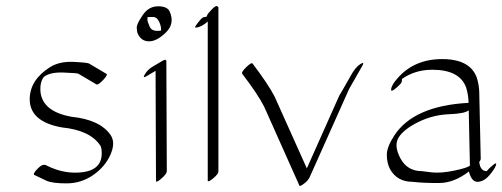

<svg xmlns="http://www.w3.org/2000/svg" viewBox="-20 -575 1659 634"><path d="M132.3 -29.3Q180.7 -4.4 229.5 -4.9Q315.9 -5.4 315.9 -68.4Q315.9 -87.9 311 -94.7Q277.3 -145 184.1 -154.3Q78.1 -173.3 78.1 -247.6Q78.6 -311.5 145.5 -353.5Q176.8 -373 224.1 -370.6Q271.5 -368.2 274.9 -364.7L331.5 -331.1Q336.9 -328.1 320.3 -310.5Q303.7 -293 298.3 -296.4L241.2 -330.1Q240.7 -330.1 238.3 -331.8Q235.8 -333.5 190.7 -335.4Q145.5 -337.4 124.5 -320.8Q110.8 -302.2 113.8 -270.5Q121.6 -206.5 215.8 -189.5Q311 -179.7 345.7 -128.4Q362.3 -103 344.2 -63.2Q326.2 -23.4 287.1 3.4Q248 30.3 200.7 30.5Q153.3 30.8 132.8 21.5Q112.3 12.2 92.8 2.4Q87.9 -1 104.2 -18.1Q120.6 -35.2 132.3 -29.3Z M540 -537.6Q558.1 -497.6 528.1 -468Q498 -438.5 472.2 -438.5Q446.3 -438.5 434.6 -464.4Q431.6 -471.7 431.6 -484.1Q431.6 -496.6 451.4 -525.4Q471.2 -554.2 501.7 -554.2Q532.2 -554.2 540 -537.6ZM511.7 -474.1Q513.2 -485.8 505.9 -502.4Q498.5 -519 484.4 -519Q470.2 -519 467.3 -518.6Q466.8 -515.1 466.8 -509.5Q466.8 -503.9 474.4 -486.6Q481.9 -469.2 511.7 -474.1ZM482.4 -354 517.1 -374.5Q528.8 -381.3 529.3 -373L530.8 -9.3Q530.8 -1 512.9 14.6Q495.1 30.3 495.1 22L493.7 -340.8H493.2L464.4 -323.7Q449.2 -314.5 458.3 -329.6Q467.3 -344.7 482.4 -354Z M701.2 -8.8Q701.2 -0.5 684.8 13.2Q668.5 26.9 666 22.5V-503.9Q646.5 -486.3 627.9 -483.9Q621.6 -482.9 626.5 -490.2Q631.3 -497.6 639.9 -507.8Q648.4 -518.1 654.3 -518.6Q660.2 -519 662.1 -520Q663.1 -522 664.6 -525.9Q666 -529.8 679 -543.5Q691.9 -557.1 696.5 -554.7Q701.2 -552.2 701.2 -550.8Z M1176.8 -358.4Q1155.3 -319.8 1132.8 -281.2L1002.9 9.3Q997.1 22 983.6 31.7Q970.2 41.5 968.8 38.1L852.1 -223.1Q831.5 -263.7 779.8 -331.5Q775.9 -336.4 793.2 -353.3Q810.5 -370.1 814 -365.2Q865.7 -296.9 886.7 -256.3L993.2 -19L1100.1 -258.8Q1100.6 -259.8 1112.3 -279.5Q1124 -299.3 1138.7 -325.9Q1153.3 -352.5 1168.9 -362.8Q1184.6 -373 1176.8 -358.4Z M1556.6 25.4Q1537.1 25.4 1528.3 -8.8Q1480 28.8 1430.9 29.3Q1381.8 29.8 1342.3 25.4Q1291 25.4 1267.6 -17.1Q1257.3 -37.6 1257.3 -63.7Q1257.3 -89.8 1282.2 -127.9Q1346.2 -225.6 1527.3 -235.4Q1526.9 -260.7 1519.5 -285.2Q1498.5 -344.7 1407.7 -344.7Q1350.6 -344.7 1307.6 -314.5Q1306.6 -312 1306.9 -306.4Q1307.1 -300.8 1289.3 -285.4Q1271.5 -270 1271.5 -278.3Q1271.5 -293 1292.5 -316.4Q1347.7 -379.9 1440.2 -379.9Q1532.7 -379.9 1554.7 -317.9Q1562 -293 1562.5 -271.5L1567.4 -50.8Q1567.4 -46.4 1562.5 -40Q1565.9 -9.8 1587.4 -9.8Q1594.7 -19.5 1608.2 -30.3Q1621.6 -41 1617.7 -29.3Q1612.8 -15.6 1595.2 4.6Q1577.6 24.9 1556.6 25.4ZM1527.8 -210.9Q1515.1 -199.7 1462.6 -197.8Q1410.2 -195.8 1362.5 -172.6Q1314.9 -149.4 1297.1 -122.3Q1279.3 -95.2 1302 -52.5Q1324.7 -9.8 1373.5 -9.8Q1373.5 -9.8 1404.8 -5.9Q1436.5 -2.4 1479.5 -11.5Q1522.5 -20.5 1531.7 -27.8Z"/></svg>

Font: ML-NILA06_NewLipi
Style: Regular
Weight: 400
Designer: CLT@C-DIT
Version: Version ML-NILA06_NewLipi 2.